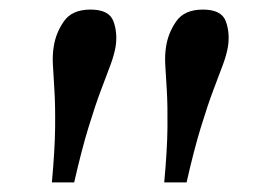

<svg xmlns="http://www.w3.org/2000/svg" viewBox="-20 -836 550 403"><path d="M88.9 -453.1Q95.2 -522 95.7 -568.8Q96.2 -615.7 94.2 -646.7Q92.3 -677.7 91.1 -699.2Q89.8 -720.7 92.8 -738.3Q97.2 -767.1 114.3 -791.5Q131.3 -815.9 169.9 -815.9Q209 -815.9 218 -791.5Q227.1 -767.1 222.7 -738.3Q219.7 -720.7 211.7 -699.2Q203.6 -677.7 191.9 -646.7Q180.2 -615.7 165.8 -568.8Q151.4 -522 135.7 -453.1ZM324.7 -453.1Q331.1 -522 331.5 -568.8Q332 -615.7 330.1 -646.7Q328.1 -677.7 326.9 -699.2Q325.7 -720.7 328.6 -738.3Q333 -767.1 350.1 -791.5Q367.2 -815.9 405.8 -815.9Q444.8 -815.9 453.9 -791.5Q462.9 -767.1 458.5 -738.3Q455.6 -720.7 447.5 -699.2Q439.5 -677.7 427.7 -646.7Q416 -615.7 401.6 -568.8Q387.2 -522 371.6 -453.1Z"/></svg>

Font: Gelasio
Style: Bold
Weight: 700
Designer: Eben Sorkin
Foundry: Eben Sorkin
Version: Version 1.008